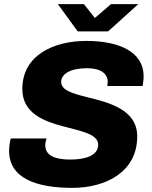

<svg xmlns="http://www.w3.org/2000/svg" viewBox="-20 -897 737 929"><path d="M649 -877H517L439 -810L386 -877H260L356 -745H503ZM330 12C492 12 644 -65 644 -237C644 -367 507 -401 401 -427C330 -445 276 -460 276 -501C276 -540 322 -567 402 -567C468 -567 501 -540 501 -502C501 -497 501 -492 499 -481H670C674 -505 675 -517 675 -528C675 -647 555 -699 398 -699C241 -699 88 -631 88 -466C88 -349 192 -310 289 -285C374 -262 455 -248 455 -197C455 -144 394 -125 319 -125C246 -125 199 -144 199 -195C199 -205 202 -217 205 -227H32C27 -209 24 -185 24 -167C24 -34 157 12 330 12Z"/></svg>

Font: Archivo ExtraBold
Style: Italic
Weight: 800
Italic angle: -10°
Designer: Hector Gatti
Foundry: Omnibus-Type
Version: Version 2.001